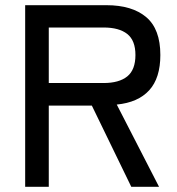

<svg xmlns="http://www.w3.org/2000/svg" viewBox="-20 -720 681 740"><path d="M77 0V-700H390Q489 -700 543.5 -654Q598 -608 598 -508Q598 -419 555 -372Q512 -325 430 -317L593 0H486L334 -313H168V0ZM168 -400H379Q439 -400 470.5 -425.5Q502 -451 502 -508Q502 -564 470.5 -589Q439 -614 379 -614H168Z"/></svg>

Font: Zen Kaku Gothic Antique Medium
Style: Regular
Weight: 500
Designer: Yoshimichi Ohira
Foundry: Positype
Version: Version 1.002